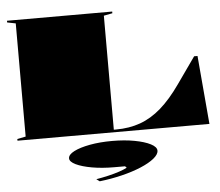

<svg xmlns="http://www.w3.org/2000/svg" viewBox="-62 -779 1293 1129"><g transform="rotate(-5 584.0 -214.0)"><path d="M20 0V-10L70 -20V-688L20 -698V-708H641V-698L590 -688V-15H602Q682 -15 747 -38.5Q812 -62 870.5 -113Q929 -164 988 -248L1098 -404H1118L1153 0ZM481 280 462 266Q498 260 534.5 251.5Q571 243 600.5 233Q630 223 646 214L637 205H574Q501 205 442 194.5Q383 184 348 167Q313 150 313 130Q313 108 348 90Q383 72 442 61Q501 50 574 50Q647 50 706 61Q765 72 800 90Q835 108 835 130Q835 152 806 175.5Q777 199 727 220Q677 241 613.5 256.5Q550 272 481 280Z"/></g></svg>

Font: Kalnia Expanded
Style: Bold
Weight: 700
Width: 7
Designer: Frida Medrano
Foundry: Frida Medrano
Version: Version 1.105